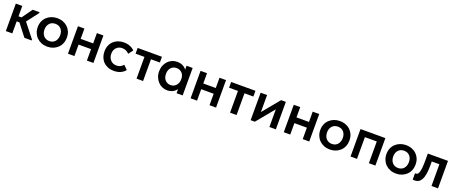

<svg xmlns="http://www.w3.org/2000/svg" viewBox="112 -1706 7000 2962"><g transform="rotate(20 3612.0 -225.0)"><path d="M65 -451H171V-281H220L342 -451H454V-437L307 -245L489 -15V0H370L216 -198H171V0H65Z M746 8Q694 8 650 -9.5Q606 -27 574 -58Q542 -89 524 -132.5Q506 -176 506 -227Q506 -279 524 -321.5Q542 -364 574.5 -394.5Q607 -425 651 -442Q695 -459 746 -459Q798 -459 842 -442Q886 -425 918 -394Q950 -363 967.5 -320.5Q985 -278 985 -227Q985 -175 967 -131.5Q949 -88 916.5 -57Q884 -26 840.5 -9Q797 8 746 8ZM746 -84Q806 -84 840.5 -124Q875 -164 875 -227Q875 -289 840.5 -328Q806 -367 746 -367Q686 -367 651.5 -327.5Q617 -288 617 -227Q617 -197 626 -170.5Q635 -144 651.5 -125Q668 -106 692 -95Q716 -84 746 -84Z M1396 -188H1191V0H1085V-451H1191V-282H1396V-451H1503V0H1396Z M1838 8Q1784 8 1740.5 -9.5Q1697 -27 1666 -58Q1635 -89 1618.5 -132Q1602 -175 1602 -226Q1602 -281 1620 -324Q1638 -367 1670 -397Q1702 -427 1745 -443Q1788 -459 1838 -459Q1894 -459 1940 -440.5Q1986 -422 2015 -391L1958 -316Q1938 -339 1909 -353Q1880 -367 1845 -367Q1787 -367 1750 -329Q1713 -291 1713 -228Q1713 -196 1723 -170Q1733 -144 1751 -124.5Q1769 -105 1794 -94.5Q1819 -84 1849 -84Q1885 -84 1913 -98.5Q1941 -113 1961 -136L2024 -73Q1995 -35 1947 -13.5Q1899 8 1838 8Z M2211 -357H2065V-451H2464V-357H2318V0H2211Z M2713 8Q2671 8 2632.5 -8.5Q2594 -25 2564.5 -56Q2535 -87 2517 -130Q2499 -173 2499 -226Q2499 -279 2516.5 -322Q2534 -365 2563 -395.5Q2592 -426 2631 -442.5Q2670 -459 2713 -459Q2767 -459 2807.5 -438Q2848 -417 2868 -386V-451H2968V0H2868V-68Q2845 -34 2804.5 -13Q2764 8 2713 8ZM2737 -86Q2765 -86 2788 -97Q2811 -108 2827.5 -126.5Q2844 -145 2853 -170Q2862 -195 2862 -224V-232Q2862 -260 2853.5 -284Q2845 -308 2829 -326Q2813 -344 2789.5 -354.5Q2766 -365 2737 -365Q2711 -365 2688.5 -356Q2666 -347 2649 -329.5Q2632 -312 2622 -286Q2612 -260 2612 -226Q2612 -162 2647 -124Q2682 -86 2737 -86Z M3409 -188H3204V0H3098V-451H3204V-282H3409V-451H3516V0H3409Z M3746 -357H3600V-451H3999V-357H3853V0H3746Z M4084 -451H4190V-172L4420 -451H4498V0H4392V-290L4153 0H4084Z M4939 -188H4734V0H4628V-451H4734V-282H4939V-451H5046V0H4939Z M5385 8Q5333 8 5289 -9.5Q5245 -27 5213 -58Q5181 -89 5163 -132.5Q5145 -176 5145 -227Q5145 -279 5163 -321.5Q5181 -364 5213.5 -394.5Q5246 -425 5290 -442Q5334 -459 5385 -459Q5437 -459 5481 -442Q5525 -425 5557 -394Q5589 -363 5606.5 -320.5Q5624 -278 5624 -227Q5624 -175 5606 -131.5Q5588 -88 5555.5 -57Q5523 -26 5479.5 -9Q5436 8 5385 8ZM5385 -84Q5445 -84 5479.5 -124Q5514 -164 5514 -227Q5514 -289 5479.5 -328Q5445 -367 5385 -367Q5325 -367 5290.5 -327.5Q5256 -288 5256 -227Q5256 -197 5265 -170.5Q5274 -144 5290.5 -125Q5307 -106 5331 -95Q5355 -84 5385 -84Z M5724 -451H6132V0H6025V-357H5830V0H5724Z M6471 8Q6419 8 6375 -9.5Q6331 -27 6299 -58Q6267 -89 6249 -132.5Q6231 -176 6231 -227Q6231 -279 6249 -321.5Q6267 -364 6299.5 -394.5Q6332 -425 6376 -442Q6420 -459 6471 -459Q6523 -459 6567 -442Q6611 -425 6643 -394Q6675 -363 6692.5 -320.5Q6710 -278 6710 -227Q6710 -175 6692 -131.5Q6674 -88 6641.5 -57Q6609 -26 6565.5 -9Q6522 8 6471 8ZM6471 -84Q6531 -84 6565.5 -124Q6600 -164 6600 -227Q6600 -289 6565.5 -328Q6531 -367 6471 -367Q6411 -367 6376.5 -327.5Q6342 -288 6342 -227Q6342 -197 6351 -170.5Q6360 -144 6376.5 -125Q6393 -106 6417 -95Q6441 -84 6471 -84Z M6776 9Q6765 9 6758.5 8Q6752 7 6747 6V-98Q6751 -97 6755 -97Q6759 -97 6762 -97Q6778 -97 6790.5 -108.5Q6803 -120 6811.5 -147.5Q6820 -175 6824.5 -221.5Q6829 -268 6829 -338V-451H7160V0H7053V-357H6928V-289Q6928 -204 6917.5 -146.5Q6907 -89 6887 -54.5Q6867 -20 6839 -5.5Q6811 9 6776 9Z"/></g></svg>

Font: Tilda Sans Semibold
Style: Regular
Weight: 600
Designer: ParaType Ltd
Foundry: ParaType Ltd
Version: Version 1.009